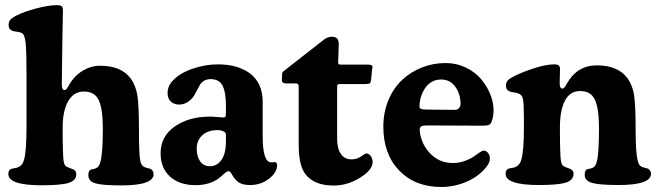

<svg xmlns="http://www.w3.org/2000/svg" viewBox="-20 -728 2613 763"><path d="M85.4 -227.1V-431.2Q85.4 -524.4 81.8 -558.1Q78.1 -591.8 65.9 -597.2Q58.1 -600.6 46.1 -602.1Q34.2 -603.5 29.3 -605.5Q14.2 -611.3 14.2 -628.4Q14.2 -641.1 21 -649.4Q27.8 -657.7 47.9 -667.5Q77.1 -682.1 125.2 -694.8Q173.3 -707.5 207.5 -707.5Q219.7 -707.5 224.9 -703.4Q230 -699.2 230 -687Q230 -681.2 227.8 -559.1Q225.6 -437 225.6 -392.1Q225.6 -370.1 236.3 -370.1Q238.8 -370.1 240.7 -371.1Q242.7 -372.1 245.4 -375.7Q248 -379.4 249.5 -381.8Q251 -384.3 254.9 -391.1Q275.4 -426.8 308.3 -446.8Q341.3 -466.8 377.4 -466.8Q461.9 -466.8 499.5 -416Q520 -387.7 526.1 -347.7Q532.2 -307.6 532.2 -213.4Q532.2 -108.9 537.6 -88.4Q541.5 -69.8 553.2 -64.5Q557.1 -62.5 561.3 -61.3Q565.4 -60.1 570.3 -59.1Q575.2 -58.1 577.6 -57.1Q590.3 -50.8 590.3 -35.6Q590.3 8.8 461.4 8.8Q387.7 8.8 359.4 0.7Q331.1 -7.3 331.1 -31.7Q331.1 -50.3 341.3 -54.2Q343.3 -54.7 351.1 -56.2Q358.9 -57.6 363.3 -60.5Q374 -64.9 378.9 -84.5Q388.7 -119.6 388.7 -216.8Q388.7 -293.9 372.8 -329.1Q356.9 -364.3 313.5 -364.3Q272.9 -364.3 251 -325.9Q229 -287.6 229 -221.2Q229 -105.5 233.4 -85Q235.8 -67.9 249.5 -63.5Q254.4 -61 261.5 -58.6Q268.6 -56.2 272 -54.7Q283.2 -47.9 283.2 -36.1Q283.2 -10.7 252.7 -1.2Q222.2 8.3 146 8.3Q13.2 8.3 13.2 -36.1Q13.2 -52.2 23.4 -56.2Q27.3 -58.1 37.4 -59.6Q47.4 -61 51.8 -63.5Q68.8 -69.8 74.7 -90.3Q85.4 -123.5 85.4 -227.1Z M646 -357.4Q646 -386.2 666 -406.7Q693.4 -437 744.4 -454.6Q795.4 -472.2 846.2 -472.2Q883.3 -472.2 914.6 -463.9Q945.8 -455.6 970.7 -438.2Q995.6 -420.9 1009.8 -391.8Q1023.9 -362.8 1023.9 -323.7V-187Q1023.9 -85.9 1055.7 -83Q1059.6 -82.5 1064.9 -83.3Q1070.3 -84 1071.8 -84Q1081.1 -83 1081.1 -71.8Q1081.1 -42.5 1048.8 -17.6Q1016.6 7.3 973.6 7.3Q946.8 7.3 931.4 -1.5Q916 -10.3 901.9 -34.2Q895 -47.9 888.2 -47.9Q880.4 -47.9 860.8 -28.8Q821.3 7.8 757.3 7.8Q693.4 7.8 655.8 -26.1Q618.2 -60.1 618.2 -119.1Q618.2 -186 674.3 -225.3Q730.5 -264.6 814.5 -264.6Q825.7 -264.6 845.2 -262.9Q864.7 -261.2 868.2 -261.2Q874.5 -261.2 876.2 -264.6Q877.9 -268.1 877.9 -280.8V-304.7Q877.9 -361.3 864.5 -387.5Q851.1 -413.6 816.9 -413.6Q790.5 -413.6 775.4 -392.6Q772.5 -388.2 762.5 -368.4Q752.4 -348.6 746.1 -340.8Q722.7 -312.5 691.4 -312.5Q671.9 -312.5 658.9 -324.5Q646 -336.4 646 -357.4ZM877.9 -168V-187Q877.9 -195.3 876.5 -199Q875 -202.6 868.7 -205.6Q858.9 -210.9 844.2 -210.9Q806.6 -210.9 784.2 -190.7Q761.7 -170.4 761.7 -137.2Q761.7 -106.4 775.4 -86.9Q789.1 -67.4 814.9 -67.4Q841.8 -67.4 859.9 -92.3Q877.9 -117.2 877.9 -168Z M1319.8 -176.3Q1319.8 -137.2 1334.7 -116Q1349.6 -94.7 1376.5 -94.7Q1400.4 -94.7 1420.4 -109.9Q1421.9 -110.8 1424.6 -112.8Q1427.2 -114.7 1429 -115.7Q1430.7 -116.7 1432.9 -117.4Q1435.1 -118.2 1437 -118.2Q1445.8 -118.2 1453.4 -107.7Q1460.9 -97.2 1460.9 -84.5Q1460.9 -52.7 1410.6 -21.7Q1360.4 9.3 1306.6 9.3Q1252.4 9.3 1220.2 -11.7Q1188 -32.7 1177.2 -69.3Q1167 -99.6 1167 -156.7V-383.8Q1167 -396.5 1156.7 -396.5H1117.7Q1100.1 -396.5 1100.1 -409.7Q1100.1 -423.8 1101.1 -434.6Q1102.1 -441.9 1108.4 -446.3L1265.1 -568.8Q1280.8 -582 1299.3 -582Q1326.2 -582 1326.2 -553.7Q1326.2 -543.9 1325 -513.7Q1323.7 -483.4 1323.7 -481.9Q1323.7 -474.1 1326.2 -472.7Q1328.6 -471.2 1337.9 -471.2H1439.9Q1451.7 -471.2 1456.1 -469Q1460.4 -466.8 1460.4 -460.9Q1460.4 -460.4 1459.7 -457Q1459 -453.6 1458.5 -451.7L1455.1 -413.6Q1453.6 -399.9 1449.5 -397Q1445.3 -394 1430.7 -394H1329.6Q1323.7 -394 1321.8 -391.8Q1319.8 -389.6 1319.8 -383.8Z M1751 -477.5Q1793.5 -477.5 1830.3 -460Q1867.2 -442.4 1890.9 -414.8Q1914.6 -387.2 1928 -354.2Q1941.4 -321.3 1941.4 -290Q1941.4 -264.6 1932.6 -241.7Q1929.2 -234.4 1921.9 -231.4Q1914.6 -228.5 1896.5 -228.5L1674.8 -229.5Q1660.2 -229.5 1654.1 -225.8Q1647.9 -222.2 1647.9 -213.4Q1647.9 -199.7 1652.3 -183.6Q1665 -138.7 1698.7 -109.4Q1732.4 -80.1 1779.8 -80.1Q1803.2 -80.1 1825.4 -87.9Q1847.7 -95.7 1860.6 -104.7Q1873.5 -113.8 1885 -121.6Q1896.5 -129.4 1901.9 -129.4Q1912.1 -129.4 1919.4 -120.4Q1926.8 -111.3 1926.8 -96.7Q1926.8 -82 1911.6 -63Q1896.5 -43.9 1871.8 -26.4Q1847.2 -8.8 1810.1 3.2Q1772.9 15.1 1733.9 15.1Q1629.4 15.1 1566.4 -50.3Q1503.4 -115.7 1503.4 -224.1Q1503.4 -281.7 1523.4 -329.8Q1543.5 -377.9 1577.4 -409.9Q1611.3 -441.9 1656.2 -459.7Q1701.2 -477.5 1751 -477.5ZM1786.1 -291.5Q1797.4 -291 1803.7 -298.1Q1810.1 -305.2 1810.1 -314.9Q1810.1 -354.5 1789.3 -383.3Q1768.6 -412.1 1732.9 -412.1Q1677.7 -412.1 1653.8 -346.7Q1647 -324.7 1647 -305.2Q1647 -296.9 1654.5 -294.7Q1662.1 -292.5 1679.7 -292.5Z M2062 -220.7V-256.8Q2062 -314.5 2058.6 -332.5Q2055.2 -350.6 2042.5 -355.5Q2034.7 -359.4 2022.9 -360.8Q2011.2 -362.3 2006.3 -364.3Q1990.7 -369.6 1990.7 -387.7Q1990.7 -399.9 1997.3 -407.7Q2003.9 -415.5 2023.9 -425.8Q2057.6 -442.4 2104.2 -457.3Q2150.9 -472.2 2183.1 -472.2Q2195.3 -472.2 2200.4 -467.8Q2205.6 -463.4 2205.6 -451.7Q2205.6 -442.9 2204.8 -427.5Q2204.1 -412.1 2204.1 -397.9Q2204.1 -376 2214.8 -376Q2218.3 -376 2220.9 -378.4Q2223.6 -380.9 2225.6 -383.5Q2227.5 -386.2 2231.4 -393.6Q2232.9 -395.5 2233.4 -397Q2274.4 -468.3 2351.6 -468.3Q2436 -468.3 2473.6 -417Q2494.1 -388.7 2500 -348.9Q2505.9 -309.1 2505.9 -214.4Q2505.9 -121.6 2514.2 -89.8Q2518.1 -70.8 2529.8 -65.4Q2534.7 -63 2543 -61Q2551.3 -59.1 2554.2 -58.1Q2566.9 -51.8 2566.9 -37.1Q2566.9 7.3 2437.5 7.3Q2363.3 7.3 2333.5 -1Q2303.7 -9.3 2303.7 -33.2Q2303.7 -51.8 2314 -55.7Q2314.9 -56.2 2323.5 -57.6Q2332 -59.1 2335.9 -61.5Q2346.7 -66.9 2351.6 -85.4Q2360.4 -117.2 2360.4 -217.8Q2360.4 -295.4 2344.5 -330.8Q2328.6 -366.2 2285.2 -366.2Q2245.1 -366.2 2225.1 -327.9Q2205.1 -289.6 2205.1 -222.2Q2205.1 -108.9 2209.5 -85.9Q2212.4 -68.8 2226.1 -64.5Q2229.5 -63 2236.8 -60.3Q2244.1 -57.6 2248.5 -55.7Q2259.3 -50.3 2259.3 -37.6Q2259.3 -12.2 2228.8 -2.4Q2198.2 7.3 2122.1 7.3Q1989.3 7.3 1989.3 -37.1Q1989.3 -52.7 1999.5 -57.1Q2003.4 -59.1 2013.9 -60.5Q2024.4 -62 2028.8 -64.5Q2045.4 -71.8 2051.3 -91.8Q2062 -127 2062 -220.7Z"/></svg>

Font: Cooper*
Style: Bold
Weight: 700
Designer: Owen Earl
Foundry: indestructible type*
Version: Version 0.001